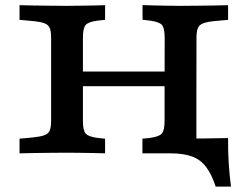

<svg xmlns="http://www.w3.org/2000/svg" viewBox="-20 -591 933 740"><path d="M177 -369.4V-445.2Q177 -469.8 171.8 -482.8Q166.6 -495.7 150.8 -501.5Q135 -507.3 103.7 -510.1L55.3 -514.5V-571Q77.7 -570.2 109.6 -569.8Q141.5 -569.4 173.6 -569Q205.7 -568.5 229.9 -568.5H237.9H243.2Q262.2 -568.5 287.6 -569Q313 -569.4 339.1 -569.8Q365.1 -570.2 385 -571V-514.5L357.4 -511.7Q320.4 -506.9 310 -494.6Q299.6 -482.3 299.6 -445.2V-369.4ZM614.3 -201.6 614.7 -445.2Q614.7 -482.3 604.3 -494.6Q593.9 -506.9 556.5 -511.7L529.4 -514.9V-571.4Q549.2 -570.6 575.3 -570Q601.3 -569.4 627.1 -569Q653 -568.5 671.1 -568.5H676.4H684.5Q708.7 -568.5 740.8 -569Q772.9 -569.4 804.7 -569.8Q836.6 -570.2 859.1 -571V-514.5L810.6 -510.1Q779.7 -507.3 763.9 -501.5Q748.1 -495.7 742.7 -482.8Q737.3 -469.8 737.3 -445.2L736.9 -201.6ZM229.9 -2.4Q205.7 -2.4 173.6 -2Q141.5 -1.6 109.6 -1.2Q77.7 -0.8 55.3 0V-56.5L103.7 -60.9Q135 -64.1 150.8 -69.7Q166.6 -75.3 171.8 -88.4Q177 -101.6 177 -125.8V-369.4H299.6V-125.8Q299.6 -88.6 310 -76.4Q320.4 -64.1 357.4 -59.2L385 -56.5V0Q365.1 -0.8 339.1 -1.2Q313 -1.6 287.6 -2Q262.2 -2.4 243.2 -2.4H237.9ZM251.8 -258.9V-315.3H662.5V-258.9ZM670.7 -2.4Q652.5 -2.4 626.7 -2Q600.9 -1.6 574.8 -1.2Q548.8 -0.8 528.9 0V-56.5L556.5 -59.2Q593.5 -64.1 603.9 -76.4Q614.3 -88.6 614.3 -125.8V-201.6H736.9V0L675.2 -2.4ZM528.9 0 597.8 -57.3 724.4 -85.8 736.1 -57.3 633.4 -56.5Q708.4 -56.5 763.7 -57.3Q819 -58.1 859.1 -58.9Q858.6 -12.7 861.2 32.7Q863.8 78 870.2 128.2H811.3Q795.1 79.3 773.6 51.5Q752 23.6 719.4 11.8Q686.7 0 636.3 0Z"/></svg>

Font: Playfair 5pt SemiExpanded Light
Style: Regular
Weight: 300
Width: 6
Designer: Claus Eggers Sørensen
Foundry: Claus Eggers Sørensen
Version: Version 2.203